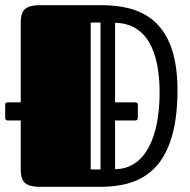

<svg xmlns="http://www.w3.org/2000/svg" viewBox="-20 -721 735 741"><path d="M60 -256V-68C60 -23 73 0 135 0H365C507 0 665 -47 665 -373C665 -651 517 -701 370 -701H135C73 -701 60 -678 60 -633V-326H10C3 -326 0 -323 0 -316V-267C0 -259 4 -256 10 -256ZM424 -256H501C508 -256 512 -259 512 -267V-316C512 -323 509 -326 501 -326H424V-633C545 -631 596 -525 596 -363C596 -201 545 -69 424 -68ZM368 -67H330V-634H368Z"/></svg>

Font: Fascinate Inline
Style: Regular
Weight: 900
Designer: Astigmatic (AOETI)
Foundry: Astigmatic (AOETI)
Version: Version 1.000